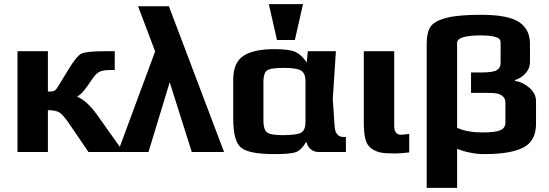

<svg xmlns="http://www.w3.org/2000/svg" viewBox="-20 -730 2634 922"><path d="M64 0H210V-201C234.7 -201 253 -197.3 265 -190C277 -182.7 293 -164.3 313 -135L405 0H573L446 -179C414 -223.7 382 -252.7 350 -266C365.3 -274 381.7 -290.7 399 -316L427 -356C437.7 -371.3 448.8 -381.5 460.5 -386.5C472.2 -391.5 490.3 -394 515 -394H531V-484H483C423 -484 385.3 -480 370 -472C354.7 -464 333.3 -437.3 306 -392L259 -315C252.3 -303.7 246.2 -296.7 240.5 -294C234.8 -291.3 224.7 -290 210 -290V-484H64Z M546 0H693L795 -335L901 0H1056L791 -700H643L725 -483Z M1447 -145C1447 -119 1440.3 -101.8 1427 -93.5C1413.7 -85.2 1383.3 -81 1336 -81C1296.7 -81 1271.7 -85.8 1261 -95.5C1250.3 -105.2 1245 -123.3 1245 -150V-335C1245 -363.7 1250.3 -382.3 1261 -391C1271.7 -399.7 1299.3 -404 1344 -404C1386.7 -404 1414.5 -399.3 1427.5 -390C1440.5 -380.7 1447 -364 1447 -340ZM1453 -46C1455 -33.3 1461.3 -22.5 1472 -13.5C1482.7 -4.5 1496 0 1512 0H1641V-72H1631C1603.7 -72 1589 -89 1587 -123L1578 -254L1593 -484H1458L1453 -430C1436.3 -454.7 1418.3 -471.5 1399 -480.5C1379.7 -489.5 1346 -494 1298 -494C1230.7 -494 1180.8 -483.2 1148.5 -461.5C1116.2 -439.8 1100 -402 1100 -348V-159C1100 -87.7 1112.5 -41.7 1137.5 -21C1162.5 -0.3 1216.3 10 1299 10C1350.3 10 1384.3 6.8 1401 0.5C1417.7 -5.8 1433.7 -21.3 1449 -46ZM1396 -538 1435 -710H1271L1310 -538Z M1945 2V-87C1926.3 -84.3 1912.7 -83 1904 -83C1883.3 -83 1873 -97.7 1873 -127V-484H1727V-141C1727 -107.7 1729.7 -81 1735 -61C1740.3 -41 1750 -26.2 1764 -16.5C1778 -6.8 1792.8 -0.5 1808.5 2.5C1824.2 5.5 1846.3 7 1875 7C1893.7 7 1917 5.3 1945 2Z M2554 -245C2554 -269 2543.2 -290.3 2521.5 -309C2499.8 -327.7 2477 -338.3 2453 -341L2454 -346C2472.7 -351.3 2489.2 -362 2503.5 -378C2517.8 -394 2525 -411.3 2525 -430V-520C2525 -566 2507.5 -600.7 2472.5 -624C2437.5 -647.3 2376.3 -659 2289 -659C2215 -659 2159 -653.8 2121 -643.5C2083 -633.2 2058.2 -618.8 2046.5 -600.5C2034.8 -582.2 2029 -555.3 2029 -520V172H2175V-15C2219.7 1.7 2263.3 10 2306 10C2390 10 2452.3 -0.5 2493 -21.5C2533.7 -42.5 2554 -80.3 2554 -135ZM2175 -524C2175 -548 2213 -560 2289 -560C2315.7 -560 2336.3 -558.2 2351 -554.5C2365.7 -550.8 2374.8 -546.7 2378.5 -542C2382.2 -537.3 2384 -531.3 2384 -524V-427C2384 -411.7 2377.8 -400.3 2365.5 -393C2353.2 -385.7 2328.7 -382 2292 -382H2242V-284H2317C2335 -284 2349.7 -283.3 2361 -282C2372.3 -280.7 2382.8 -276.3 2392.5 -269C2402.2 -261.7 2407 -251.3 2407 -238V-142C2407 -124 2398.8 -111.5 2382.5 -104.5C2366.2 -97.5 2337.3 -94 2296 -94C2248.7 -94 2208.3 -101.3 2175 -116Z"/></svg>

Font: Play
Style: Bold
Weight: 700
Designer: Jonas Hecksher
Foundry: Jonas Hecksher, Playtypeª, e-types AS
Version: Version 1.002